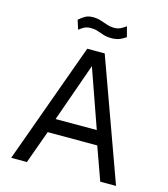

<svg xmlns="http://www.w3.org/2000/svg" viewBox="-130 -1009 970 1110"><g transform="rotate(15 355.0 -454.0)"><path d="M41.5 0 303 -723H407.5L669 0H574.5L503.5 -198H207L135.5 0ZM231.5 -283H478L355 -632.5ZM507 -847Q494 -837 473 -827.5Q452 -818 421 -818Q394 -818 374 -824.5Q354 -831 335.2 -837.5Q316.5 -844 293.5 -844Q269 -844 254 -835.8Q239 -827.5 223.5 -815.5L206 -870.5Q223 -886 241.8 -897Q260.5 -908 289.5 -908Q314 -908 335.8 -901Q357.5 -894 378.2 -887Q399 -880 421 -880Q443.5 -880 459.8 -888.2Q476 -896.5 491 -908Z"/></g></svg>

Font: Public Sans
Style: Regular
Weight: 400
Designer: The Public Sans project authors (U.S. Web Design System). Libre Franklin designed by Pablo Impallari and Rodrigo Fuenzal
Version: Version 1.008; ttfautohint (v1.8.1) -l 8 -r 50 -G 200 -x 14 